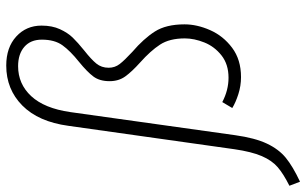

<svg xmlns="http://www.w3.org/2000/svg" viewBox="-257 -578 981 615"><g transform="rotate(-90 233.5 -270.5)"><path d="M-54 166Q-16 147 5.5 128.5Q27 110 41 77.5Q55 45 63 -10L138 -542Q151 -638 203 -689.5Q255 -741 331 -741Q389 -741 424 -709Q459 -677 459 -628Q459 -594 447.5 -569Q436 -544 420.5 -528Q405 -512 379 -491Q351 -469 337.5 -452.5Q324 -436 324 -413Q324 -393 336 -377.5Q348 -362 375 -337Q417 -301 440 -265Q463 -229 463 -170Q463 -130 444.5 -88Q426 -46 388 -17.5Q350 11 294 11Q266 11 239.5 2.5Q213 -6 195 -17L214 -49Q252 -29 292 -29Q335 -29 363.5 -51.5Q392 -74 405 -106.5Q418 -139 418 -169Q418 -218 398 -248.5Q378 -279 341 -312Q311 -339 296 -360Q281 -381 281 -410Q281 -442 296 -462Q311 -482 343 -508Q378 -536 396 -561Q414 -586 414 -627Q414 -663 391 -683Q368 -703 329 -703Q272 -703 233 -661Q194 -619 182 -536L108 -8Q99 56 81 94Q63 132 35.5 154.5Q8 177 -41 200Z"/></g></svg>

Font: Fira Sans Condensed ExtraLight
Style: Italic
Weight: 275
Width: 3
Italic angle: -8°
Designer: Carrois Corporate & Edenspiekermann AG
Foundry: Carrois Corporate GbR & Edenspiekermann AG
Version: Version 4.203